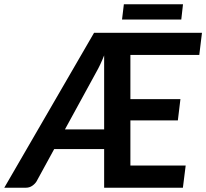

<svg xmlns="http://www.w3.org/2000/svg" viewBox="-59 -876 962 896"><path d="M427 -272V-617.5Q409.5 -573 390 -539L244 -272ZM549.5 -619.5V-413.5H783L771 -314H549.5V-103.5H807.5L794.5 0H427V-180.5H194L111.5 -29.5Q104.5 -18 91.5 -9Q78.5 0 62 0H-39L380 -723H883.5L871 -619.5ZM519 -856H795L787 -785H510.5Z"/></svg>

Font: Lato 2
Style: Bold Italic
Weight: 700
Italic angle: -7°
Designer: Lukasz Dziedzic with Adam Twardoch and Botio Nikoltchev
Foundry: tyPoland Lukasz Dziedzic
Version: Version 2.015; 2015-08-06; http://www.latofonts.com/